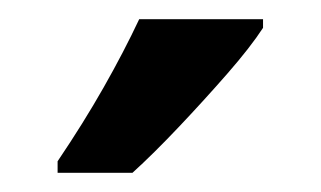

<svg xmlns="http://www.w3.org/2000/svg" viewBox="-20 -786 334 200"><path d="M254 -757Q241 -737 217 -709.5Q193 -682 166.5 -654Q140 -626 118 -606H40V-618Q67 -658 88 -695Q109 -732 125 -766H254Z"/></svg>

Font: Noto Sans Thai ExtCond SemBd
Style: Regular
Weight: 600
Width: 2
Designer: Monotype Design Team
Foundry: Monotype Imaging Inc.
Version: Version 2.002; ttfautohint (v1.8.4.7-5d5b)